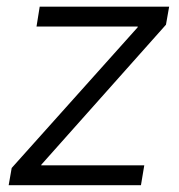

<svg xmlns="http://www.w3.org/2000/svg" viewBox="-20 -542 524 562"><path d="M5.4 0 14.2 -50.3 382.8 -461.9 383.3 -464.4H86.9L96.2 -522.5H475.1L465.8 -469.7L101.1 -60.1L100.6 -58.1H402.3L392.6 0Z"/></svg>

Font: Inter 28pt Light
Style: Italic
Weight: 300
Italic angle: -9.3988°
Designer: Rasmus Andersson
Foundry: rsms
Version: Version 4.001;git-66647c0bb